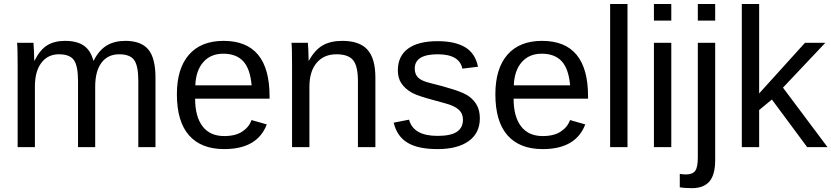

<svg xmlns="http://www.w3.org/2000/svg" viewBox="-20 -745 4209 972"><path d="M156.7 -306.2V0H69.3V-415.5Q69.3 -507.8 66.4 -528.3H149.4Q150.9 -512.2 152.1 -485.8Q153.3 -459.5 153.3 -438H154.8Q183.1 -494.1 219.7 -516.1Q256.3 -538.1 309.1 -538.1Q369.1 -538.1 404.1 -514.2Q439 -490.2 452.6 -438H454.1Q481.4 -491.2 520.3 -514.6Q559.1 -538.1 614.3 -538.1Q694.3 -538.1 730.7 -494.6Q767.1 -451.2 767.1 -352.1V0H680.2V-335Q680.2 -411.6 659.2 -440.9Q638.2 -470.2 583.5 -470.2Q525.9 -470.2 493.9 -427.5Q461.9 -384.8 461.9 -306.2V0H375V-335Q375 -411.6 354 -440.9Q333 -470.2 278.3 -470.2Q222.2 -470.2 189.5 -427.2Q156.7 -384.3 156.7 -306.2Z M967.8 -245.6Q967.8 -154.8 1005.4 -105.5Q1043 -56.2 1115.2 -56.2Q1172.4 -56.2 1206.8 -79.1Q1241.2 -102.1 1253.4 -137.2L1330.6 -115.2Q1283.2 9.8 1115.2 9.8Q998 9.8 936.8 -60.1Q875.5 -129.9 875.5 -267.6Q875.5 -398.4 936.8 -468.3Q998 -538.1 1111.8 -538.1Q1344.7 -538.1 1344.7 -257.3V-245.6ZM1253.9 -313Q1246.6 -396.5 1211.4 -434.8Q1176.3 -473.1 1110.4 -473.1Q1046.4 -473.1 1009 -430.4Q971.7 -387.7 968.8 -313Z M1546.4 -306.2V0H1458.5V-415.5Q1458.5 -507.8 1455.6 -528.3H1538.6Q1540 -514.2 1541 -490Q1542 -465.8 1542.5 -438H1543.9Q1574.2 -492.7 1614 -515.4Q1653.8 -538.1 1712.9 -538.1Q1799.8 -538.1 1840.1 -493.7Q1880.4 -449.2 1880.4 -352.1V0H1792V-335Q1792 -410.6 1767.6 -440.4Q1743.2 -470.2 1683.1 -470.2Q1619.6 -470.2 1583 -426.8Q1546.4 -383.3 1546.4 -306.2Z M2409.2 -146Q2409.2 -71.3 2352.8 -30.8Q2296.4 9.8 2194.8 9.8Q2096.2 9.8 2042.7 -22.7Q1989.3 -55.2 1973.1 -124L2050.8 -139.2Q2072.8 -57.1 2194.8 -57.1Q2261.7 -57.1 2292.7 -77.6Q2323.7 -98.1 2323.7 -139.2Q2323.7 -170.4 2302.2 -189.9Q2280.8 -209.5 2232.9 -222.2Q2176.3 -237.3 2142.8 -247.1Q2109.4 -256.8 2091.3 -263.9Q2073.2 -271 2062.5 -277.3Q2030.3 -295.9 2012.2 -322.8Q1994.1 -349.6 1994.1 -388.7Q1994.1 -460.9 2045.7 -498.8Q2097.2 -536.6 2195.8 -536.6Q2283.2 -536.6 2334.7 -505.9Q2386.2 -475.1 2399.9 -407.2L2320.8 -397.5Q2305.7 -470.2 2195.8 -470.2Q2079.6 -470.2 2079.6 -397.5Q2079.6 -370.6 2095.7 -353.3Q2111.8 -335.9 2157.2 -324.7Q2218.3 -310.1 2273.4 -292.7Q2328.6 -275.4 2352.5 -258.3Q2380.4 -238.3 2394.8 -211.2Q2409.2 -184.1 2409.2 -146Z M2580.1 -245.6Q2580.1 -154.8 2617.7 -105.5Q2655.3 -56.2 2727.5 -56.2Q2784.7 -56.2 2819.1 -79.1Q2853.5 -102.1 2865.7 -137.2L2942.9 -115.2Q2895.5 9.8 2727.5 9.8Q2610.4 9.8 2549.1 -60.1Q2487.8 -129.9 2487.8 -267.6Q2487.8 -398.4 2549.1 -468.3Q2610.4 -538.1 2724.1 -538.1Q2957 -538.1 2957 -257.3V-245.6ZM2866.2 -313Q2858.9 -396.5 2823.7 -434.8Q2788.6 -473.1 2722.7 -473.1Q2658.7 -473.1 2621.3 -430.4Q2584 -387.7 2581.1 -313Z M3156.7 -724.6V0H3068.8V-724.6Z M3378.4 -724.6V-640.6H3290.5V-724.6ZM3378.4 -528.3V0H3290.5V-528.3Z M3600.6 -724.6V-640.6H3512.7V-724.6ZM3483.4 207.5Q3445.3 207.5 3421.4 203.1V135.3Q3429.2 136.2 3436.5 137.2Q3443.8 138.2 3451.7 138.2Q3485.4 138.2 3499 120.6Q3512.7 103 3512.7 52.2V-528.3H3600.6V65.4Q3600.6 140.1 3571.3 173.8Q3542 207.5 3483.4 207.5Z M3823.2 -188V0H3735.4V-724.6H3823.2V-272L4055.2 -528.3H4158.2L3943.8 -301.3L4169.4 0H4066.4L3887.7 -241.2Z"/></svg>

Font: Arimo Nerd Font
Style: Regular
Weight: 400
Designer: Steve Matteson
Foundry: Monotype Imaging Inc.
Version: Version 1.33;Nerd Fonts 3.2.1